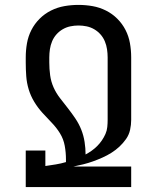

<svg xmlns="http://www.w3.org/2000/svg" viewBox="-20 -763 640 783"><path d="M85 0V-149H165V-86Q186 -89 207.5 -92.5Q229 -96 249 -102V-113Q249 -141 244 -168.5Q239 -196 224.5 -219.5Q210 -243 190.5 -263Q171 -283 152.5 -303.5Q134 -324 119.5 -348Q105 -372 97 -398.5Q89 -425 87 -452.5Q85 -480 85 -508V-529Q85 -558 90 -586.5Q95 -615 108 -640.5Q121 -666 141.5 -686.5Q162 -707 188 -720Q214 -733 242.5 -738Q271 -743 300 -743Q329 -743 357.5 -738Q386 -733 412 -720Q438 -707 458.5 -686.5Q479 -666 492 -640.5Q505 -615 510 -586.5Q515 -558 515 -529V-274Q515 -254 510.5 -233.5Q506 -213 494 -196Q482 -179 467 -165Q452 -151 434.5 -140Q417 -129 398 -120.5Q379 -112 359.5 -105Q340 -98 320 -93Q300 -88 280 -84H515V0ZM329 -133Q342 -140 354 -148.5Q366 -157 376.5 -167.5Q387 -178 395.5 -190.5Q404 -203 410 -216.5Q416 -230 417.5 -245Q419 -260 419 -274V-529Q419 -545 416.5 -562Q414 -579 407.5 -594.5Q401 -610 390 -622.5Q379 -635 364.5 -643.5Q350 -652 333.5 -655.5Q317 -659 300 -659Q283 -659 266.5 -655.5Q250 -652 235.5 -643.5Q221 -635 210 -622.5Q199 -610 192.5 -594.5Q186 -579 183.5 -562Q181 -545 181 -529V-508Q181 -482 184.5 -456Q188 -430 198.5 -406.5Q209 -383 225 -362.5Q241 -342 257 -321.5Q273 -301 287.5 -279.5Q302 -258 311.5 -234Q321 -210 325 -184Q329 -158 329 -133Z"/></svg>

Font: Iosevka Medium Extended
Style: Regular
Weight: 500
Width: 7
Monospace: yes
Designer: Belleve Invis
Foundry: Belleve Invis
Version: Version 32.5.0; ttfautohint (v1.8.4)